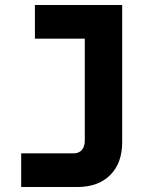

<svg xmlns="http://www.w3.org/2000/svg" viewBox="-20 -570 640 770"><path d="M290 180H65V45H275Q297 45 308.5 31Q320 17 320 -5V-415H120V-550H470V0Q470 84 422 132Q374 180 290 180Z"/></svg>

Font: Tiny ExtraBold
Style: Regular
Weight: 800
Designer: Philipp Nurullin, Konstantin Bulenkov
Foundry: JetBrains
Version: Version 2.251; ttfautohint (v1.8.4.7-5d5b)